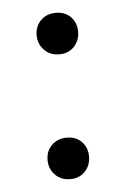

<svg xmlns="http://www.w3.org/2000/svg" viewBox="-39 -440 311 475"><g transform="rotate(-5 116.5 -202.5)"><path d="M117 -409Q140 -409 154 -394.5Q168 -380 168 -358Q168 -336 154 -321Q140 -306 117 -306Q94 -306 79.5 -321Q65 -336 65 -358Q65 -380 79.5 -394.5Q94 -409 117 -409ZM117 -99Q140 -99 154 -84.5Q168 -70 168 -48Q168 -26 154 -11Q140 4 117 4Q94 4 79.5 -11Q65 -26 65 -48Q65 -70 79.5 -84.5Q94 -99 117 -99Z"/></g></svg>

Font: Libre Caslon Display
Style: Regular
Weight: 400
Designer: Pablo Impallari, Rodrigo Fuenzalida
Foundry: Pablo Impallari, Rodrigo Fuenzalida
Version: Version 1.100; ttfautohint (v1.6) -l 8 -r 50 -G 200 -x 14 -D